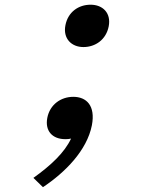

<svg xmlns="http://www.w3.org/2000/svg" viewBox="-20 -574 660 816"><path d="M258 17.5C266 17.5 274 17 282 15C254.5 74 197.5 128 122 182L162.5 221.5C256.5 159 349.5 65.5 370.5 -41.5C386.5 -125 347.5 -162.5 291.5 -162.5C239 -162.5 192 -130 181 -73C170.5 -17.5 202.5 17.5 258 17.5ZM258 -466.5C247 -410.5 283.5 -374 334.5 -374C385.5 -374 431 -405.5 442 -462C453 -519 416.5 -554 365 -554C314 -554 269 -523.5 258 -466.5Z"/></svg>

Font: Monaspace Argon
Style: Italic
Weight: 400
Italic angle: -11°
Designer: Riley Cran & the Lettermatic Team
Foundry: Lettermatic
Version: Version 1.101 (Monaspace Argon)